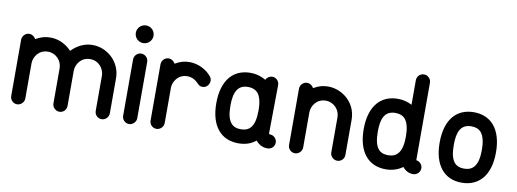

<svg xmlns="http://www.w3.org/2000/svg" viewBox="-58 -1035 3663 1360"><g transform="rotate(10 1773.5 -354.5)"><path d="M145 -477.1C135.7 -495.1 117.7 -506.8 98.1 -506.8C70.8 -506.8 47.9 -482.4 47.9 -456.1V-303.7V-50.8C47.9 -23.4 70.3 0 98.1 0C126.5 0 149.4 -24.4 149.4 -50.8V-303.7C149.4 -349.1 184.6 -405.3 250.5 -405.3C308.6 -405.3 351.6 -357.4 351.6 -303.7V-50.8C351.6 -24.4 374.5 0 402.8 0C428.7 0 453.1 -20.5 453.1 -50.8V-303.7C453.1 -347.2 486.3 -405.3 554.7 -405.3C618.7 -405.3 655.8 -350.6 655.8 -303.7V-50.8C655.8 -21.5 680.2 0 706.5 0C733.9 0 757.3 -23.4 757.3 -50.8V-303.7C757.3 -364.3 731.4 -415.5 692.9 -451.7C654.3 -486.8 606 -506.8 554.7 -506.8C492.7 -506.8 442.4 -478.5 402.8 -438C399.4 -440.4 396.5 -443.8 394 -447.3C353 -486.3 303.7 -506.8 250.5 -506.8C213.4 -506.8 184.6 -499.5 145 -477.1Z M853 -50.8C853 -23.4 875.5 0 903.3 0C931.6 0 954.6 -24.4 954.6 -50.8V-456.1C954.6 -483.4 931.6 -506.8 903.3 -506.8C876 -506.8 853 -482.4 853 -456.1ZM903.3 -582C938.5 -582 966.8 -610.4 966.8 -645.5C966.8 -680.7 938.5 -709 903.3 -709C867.7 -709 839.4 -680.7 839.4 -645.5C839.4 -610.4 867.7 -582 903.3 -582Z M1147.5 -477.1C1138.2 -495.1 1120.1 -506.8 1100.6 -506.8C1073.2 -506.8 1050.3 -482.4 1050.3 -456.1V-303.7V-50.8C1050.3 -23.4 1072.8 0 1100.6 0C1128.9 0 1151.9 -24.4 1151.9 -50.8V-303.7C1151.9 -349.1 1187 -405.3 1252.9 -405.3C1266.6 -405.3 1280.8 -402.3 1295.9 -396C1342.8 -370.6 1336.4 -349.6 1371.1 -349.6C1400.4 -349.6 1420.4 -376 1420.4 -401.4C1420.4 -411.6 1417 -423.8 1409.2 -432.1C1373 -477.5 1311 -506.8 1252.9 -506.8C1215.8 -506.8 1187 -499.5 1147.5 -477.1Z M1689.9 -506.8C1631.8 -506.8 1580.6 -487.3 1544.9 -445.8C1509.3 -404.3 1487.3 -341.3 1487.3 -253.4C1487.3 -170.9 1506.8 -107.4 1542 -64.9C1576.7 -22 1627.4 0 1689.9 0C1738.8 0 1781.7 -13.7 1814.5 -41.5C1836.4 -16.6 1862.8 -0.5 1898.4 -0.5H1899.4C1926.8 -0.5 1950.7 -21 1950.7 -50.3C1950.7 -77.1 1928.7 -101.1 1899.9 -101.1H1899.4C1897.9 -101.1 1892.6 -101.6 1892.6 -107.9L1896.5 -455.6C1896.5 -481.9 1875 -506.3 1846.2 -506.3C1826.7 -506.3 1809.1 -494.6 1799.8 -476.6C1765.1 -496.1 1732.4 -506.8 1689.9 -506.8ZM1763.2 -374C1780.3 -350.6 1791 -314 1791 -253.4C1791 -193.4 1780.8 -156.2 1763.2 -132.8C1745.6 -109.4 1719.7 -101.1 1689.9 -101.1C1660.2 -101.1 1634.3 -109.4 1616.7 -132.8C1599.1 -155.8 1588.9 -193.4 1588.9 -253.4C1588.9 -357.4 1619.6 -405.3 1689.9 -405.3C1722.7 -405.3 1747.1 -394 1763.2 -374Z M2143.6 -477.1C2134.3 -495.1 2116.2 -506.8 2096.7 -506.8C2069.3 -506.8 2046.4 -482.4 2046.4 -456.1V-303.7V-50.8C2046.4 -23.4 2068.8 0 2096.7 0C2125 0 2147.9 -24.4 2147.9 -50.8V-303.7C2147.9 -349.1 2183.1 -405.3 2249 -405.3C2307.1 -405.3 2350.1 -357.4 2350.1 -303.7V-50.8C2350.1 -24.4 2373 0 2401.4 0C2427.2 0 2451.7 -20.5 2451.7 -50.8V-303.7C2451.7 -429.2 2346.7 -506.8 2249 -506.8C2211.9 -506.8 2183.1 -499.5 2143.6 -477.1Z M2851.1 -481.9C2819.8 -498 2788.6 -506.8 2750 -506.8C2691.9 -506.8 2640.6 -487.3 2605 -445.8C2569.3 -404.3 2547.4 -341.3 2547.4 -253.4C2547.4 -170.9 2566.9 -107.4 2602.1 -64.9C2636.7 -22 2687.5 0 2750 0C2797.4 0 2838.9 -14.2 2870.6 -38.1C2894 -10.7 2918 0 2947.8 0C2974.1 0 2998 -22.9 2998 -50.8C2998 -78.1 2975.1 -98.6 2952.6 -101.1V-658.2C2952.6 -687 2928.7 -709 2901.9 -709C2871.6 -709 2851.1 -684.6 2851.1 -658.2ZM2822.8 -374C2842.3 -348.1 2851.1 -306.2 2851.1 -253.4C2851.1 -194.3 2840.8 -157.2 2823.2 -133.8C2805.2 -109.9 2779.3 -101.1 2750 -101.1C2689 -101.1 2648.9 -133.8 2648.9 -253.4C2648.9 -342.8 2669.4 -405.3 2750 -405.3C2781.2 -405.3 2806.6 -395 2822.8 -374Z M3296.4 -506.8C3238.3 -506.8 3187 -487.3 3151.4 -445.8C3115.7 -404.3 3093.8 -341.3 3093.8 -253.4C3093.8 -170.9 3113.3 -107.4 3148.4 -64.9C3183.1 -22 3233.9 0 3296.4 0C3360.4 0 3411.1 -23.9 3445.8 -66.9C3480.5 -109.9 3499 -173.3 3499 -253.4C3499 -338.9 3478 -401.4 3442.9 -443.8C3407.2 -486.3 3355.5 -506.8 3296.4 -506.8ZM3369.1 -374C3388.7 -348.1 3397.5 -306.2 3397.5 -253.4C3397.5 -194.3 3387.2 -157.2 3369.6 -133.8C3351.6 -109.9 3325.7 -101.1 3296.4 -101.1C3235.4 -101.1 3195.3 -133.8 3195.3 -253.4C3195.3 -342.8 3215.8 -405.3 3296.4 -405.3C3327.6 -405.3 3353 -395 3369.1 -374Z"/></g></svg>

Font: LOB TGL 0-17
Style: Regular
Weight: 400
Designer: Peter Wiegel + adaptations and expanded glyphset by Studio LOB
Foundry: Peter Wiegel + adaptations and expanded glyphset by Studio LOB
Version: Version 1.003;Glyphs 3.1.2 (3151)